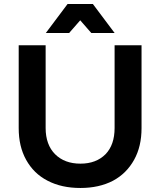

<svg xmlns="http://www.w3.org/2000/svg" viewBox="-20 -925 796 955"><path d="M254 -158C223 -189 207 -233 207 -288V-700H73V-288C73 -227 85 -175 110 -130C135 -85 170 -50 217 -26C263 -2 317 10 380 10C442 10 496 -2 542 -26C587 -50 622 -85 647 -130C672 -175 684 -227 684 -288V-700H550V-288C550 -233 535 -189 505 -158C474 -127 433 -111 380 -111C327 -111 285 -127 254 -158ZM550 -761 442 -905H316L208 -761H324L379 -824L434 -761Z"/></svg>

Font: Argentum Sans Medium
Style: Regular
Weight: 500
Designer: Julieta Ulanovsky
Foundry: Julieta Ulanovsky
Version: Version 5.001;January 29, 2019;FontCreator 11.5.0.2425 64-bi